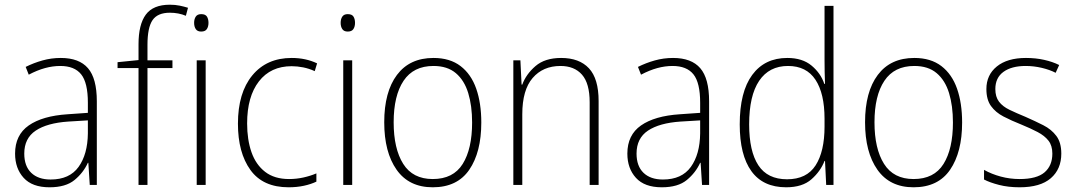

<svg xmlns="http://www.w3.org/2000/svg" viewBox="-20 -785 4567 815"><path d="M238 -539Q316 -539 353.5 -495.5Q391 -452 391 -355V0H361L355 -94H353Q334 -52 296.5 -21Q259 10 190 10Q117 10 80.5 -30Q44 -70 44 -133Q44 -212 102 -252.5Q160 -293 267 -300L353 -306V-349Q353 -434 324.5 -469.5Q296 -505 236 -505Q204 -505 171 -496Q138 -487 102 -468L89 -501Q123 -518 160.5 -528.5Q198 -539 238 -539ZM270 -269Q180 -263 131.5 -230.5Q83 -198 83 -133Q83 -80 112.5 -51.5Q142 -23 195 -23Q275 -23 313.5 -76.5Q352 -130 353 -219V-274Z M712 -496H606V0H568V-496H479V-521L568 -530V-597Q568 -681 599 -723Q630 -765 701 -765Q724 -765 743 -761Q762 -757 778 -752L769 -718Q738 -731 701 -731Q649 -731 627.5 -699.5Q606 -668 606 -595V-529H712Z M834 -725Q852 -725 858.5 -714.5Q865 -704 865 -688Q865 -672 858 -661.5Q851 -651 834 -651Q818 -651 811 -661.5Q804 -672 804 -688Q804 -704 811 -714.5Q818 -725 834 -725ZM853 -529V0H815V-529Z M1205 10Q1096 10 1043 -63.5Q990 -137 990 -260Q990 -391 1051 -465Q1112 -539 1218 -539Q1278 -539 1326 -516L1316 -483Q1292 -494 1267 -499Q1242 -504 1218 -504Q1129 -504 1079 -439.5Q1029 -375 1029 -261Q1029 -192 1047.5 -139Q1066 -86 1105.5 -55.5Q1145 -25 1207 -25Q1238 -25 1267.5 -31.5Q1297 -38 1323 -49V-14Q1300 -3 1270 3.5Q1240 10 1205 10Z M1456 -725Q1474 -725 1480.5 -714.5Q1487 -704 1487 -688Q1487 -672 1480 -661.5Q1473 -651 1456 -651Q1440 -651 1433 -661.5Q1426 -672 1426 -688Q1426 -704 1433 -714.5Q1440 -725 1456 -725ZM1475 -529V0H1437V-529Z M2023 -265Q2023 -139 1972 -64.5Q1921 10 1817 10Q1716 10 1663.5 -64.5Q1611 -139 1611 -266Q1611 -395 1665 -467Q1719 -539 1820 -539Q1890 -539 1935 -504.5Q1980 -470 2001.5 -408.5Q2023 -347 2023 -265ZM1651 -266Q1651 -154 1691.5 -89.5Q1732 -25 1817 -25Q1904 -25 1944 -89Q1984 -153 1984 -265Q1984 -336 1967.5 -390Q1951 -444 1915 -474.5Q1879 -505 1820 -505Q1735 -505 1693 -442Q1651 -379 1651 -266Z M2362 -539Q2439 -539 2480 -495Q2521 -451 2521 -356V0H2483V-351Q2483 -431 2450.5 -468Q2418 -505 2359 -505Q2285 -505 2241 -454Q2197 -403 2197 -300V0H2159V-529H2189L2194 -426H2197Q2213 -470 2253 -504.5Q2293 -539 2362 -539Z M2837 -539Q2915 -539 2952.5 -495.5Q2990 -452 2990 -355V0H2960L2954 -94H2952Q2933 -52 2895.5 -21Q2858 10 2789 10Q2716 10 2679.5 -30Q2643 -70 2643 -133Q2643 -212 2701 -252.5Q2759 -293 2866 -300L2952 -306V-349Q2952 -434 2923.5 -469.5Q2895 -505 2835 -505Q2803 -505 2770 -496Q2737 -487 2701 -468L2688 -501Q2722 -518 2759.5 -528.5Q2797 -539 2837 -539ZM2869 -269Q2779 -263 2730.5 -230.5Q2682 -198 2682 -133Q2682 -80 2711.5 -51.5Q2741 -23 2794 -23Q2874 -23 2912.5 -76.5Q2951 -130 2952 -219V-274Z M3317 10Q3219 10 3169.5 -58.5Q3120 -127 3120 -257Q3120 -395 3173 -467Q3226 -539 3322 -539Q3386 -539 3425 -506.5Q3464 -474 3479 -429H3482Q3480 -481 3480 -530V-760H3518V0H3487L3482 -102H3480Q3463 -58 3424.5 -24Q3386 10 3317 10ZM3321 -24Q3404 -24 3442 -83Q3480 -142 3480 -248V-281Q3480 -388 3441.5 -446.5Q3403 -505 3325 -505Q3245 -505 3202.5 -442Q3160 -379 3160 -257Q3160 -143 3199 -83.5Q3238 -24 3321 -24Z M4064 -265Q4064 -139 4013 -64.5Q3962 10 3858 10Q3757 10 3704.5 -64.5Q3652 -139 3652 -266Q3652 -395 3706 -467Q3760 -539 3861 -539Q3931 -539 3976 -504.5Q4021 -470 4042.5 -408.5Q4064 -347 4064 -265ZM3692 -266Q3692 -154 3732.5 -89.5Q3773 -25 3858 -25Q3945 -25 3985 -89Q4025 -153 4025 -265Q4025 -336 4008.5 -390Q3992 -444 3956 -474.5Q3920 -505 3861 -505Q3776 -505 3734 -442Q3692 -379 3692 -266Z M4485 -133Q4485 -67 4440.5 -28.5Q4396 10 4308 10Q4260 10 4221 0Q4182 -10 4157 -23V-64Q4189 -46 4228 -35.5Q4267 -25 4308 -25Q4381 -25 4414 -53.5Q4447 -82 4447 -133Q4447 -167 4430.5 -188Q4414 -209 4384.5 -224.5Q4355 -240 4316 -256Q4273 -273 4239.5 -290.5Q4206 -308 4186.5 -335Q4167 -362 4167 -407Q4167 -467 4211.5 -503Q4256 -539 4335 -539Q4376 -539 4412 -531Q4448 -523 4476 -509L4461 -476Q4436 -489 4402 -497Q4368 -505 4334 -505Q4274 -505 4239.5 -480Q4205 -455 4205 -407Q4205 -374 4220.5 -353.5Q4236 -333 4265 -319Q4294 -305 4333 -289Q4374 -271 4408.5 -253.5Q4443 -236 4464 -208Q4485 -180 4485 -133Z"/></svg>

Font: Noto Sans Ethiopic SemiCondensed ExtraLight
Style: Regular
Weight: 200
Width: 4
Designer: Monotype Design Team
Foundry: Monotype Imaging Inc.
Version: Version 2.102; ttfautohint (v1.8.4.7-5d5b)